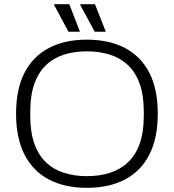

<svg xmlns="http://www.w3.org/2000/svg" viewBox="-20 -888 833 920"><path d="M396 12Q290 12 214 -28Q138 -68 97.5 -147Q57 -226 57 -343Q57 -461 97.5 -539.5Q138 -618 214 -658Q290 -698 396 -698Q503 -698 579 -658Q655 -618 695.5 -539.5Q736 -461 736 -343Q736 -226 695.5 -147Q655 -68 579 -28Q503 12 396 12ZM396 -44Q457 -44 507 -60Q557 -76 593.5 -110.5Q630 -145 649.5 -200Q669 -255 669 -333V-353Q669 -431 649.5 -486Q630 -541 593.5 -575.5Q557 -610 507 -626Q457 -642 396 -642Q336 -642 286 -626Q236 -610 200 -575.5Q164 -541 144.5 -486Q125 -431 125 -353V-333Q125 -255 144.5 -200Q164 -145 200 -110.5Q236 -76 286 -60Q336 -44 396 -44ZM434 -736 364 -865 365 -868H435L487 -736ZM308 -736 239 -865 240 -868H312L363 -736Z"/></svg>

Font: Archivo SemiBold ExtraLight
Style: Regular
Weight: 250
Version: Version 2.001